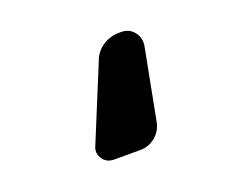

<svg xmlns="http://www.w3.org/2000/svg" viewBox="-65 -287 630 522"><g transform="rotate(-20 250.0 -25.5)"><path d="M323.2 -184.6Q345.7 -184.6 359.4 -168Q373 -151.4 370.1 -128.9L330.1 79.1Q325.2 103.5 306.2 119.1Q287.1 134.8 262.7 134.8H186.5Q165 134.8 153.8 117.7Q142.6 100.6 151.4 82L239.3 -131.8Q248 -156.2 269.5 -170.4Q291 -184.6 317.4 -184.6Z"/></g></svg>

Font: Rounded Mgen+ 2m bold
Style: Bold
Weight: 700
Designer: [Source Han Sans]
Ryoko NISHIZUKA  (kana & ideographs); Paul D. Hunt (Latin, Greek & Cyrillic); Wenlong ZHANG  (bopomofo
Version: Version 1.059.20150602